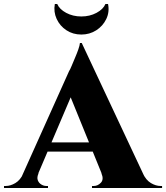

<svg xmlns="http://www.w3.org/2000/svg" viewBox="-54 -936 827 956"><path d="M353 -722 689 -6H479L279 -498ZM138 -73Q129 -53 134 -39Q139 -25 151.5 -17.5Q164 -10 176 -10H185V0H-34V-10Q-34 -10 -29.5 -10Q-25 -10 -25 -10Q-2 -10 22.5 -24.5Q47 -39 63 -73ZM353 -722 354 -583 107 -3H30L290 -582Q295 -589 302.5 -607.5Q310 -626 319.5 -648Q329 -670 336 -690Q343 -710 344 -722ZM446 -227V-181H157V-227ZM451 -73H657Q673 -39 697.5 -24.5Q722 -10 745 -10Q745 -10 749 -10Q753 -10 753 -10V0H404V-10H413Q433 -10 448.5 -26.5Q464 -43 451 -73ZM484 -916Q492 -876 475 -841Q458 -806 425 -785Q392 -764 351 -764Q309 -764 276.5 -785.5Q244 -807 228 -842Q212 -877 219 -916H231Q242 -890 275.5 -872Q309 -854 351 -854Q393 -854 426.5 -872Q460 -890 471 -916Z"/></svg>

Font: Cinzel ExtraBold
Style: Regular
Weight: 800
Designer: Natanael Gama
Version: Version 2.000